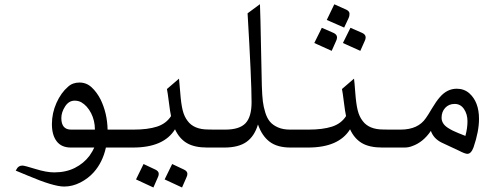

<svg xmlns="http://www.w3.org/2000/svg" viewBox="-20 -687 2303 894"><path d="M265.6 -137.2Q265.6 -83.5 311 -83.5H421.9Q421.9 -125.5 404.1 -160.2Q386.2 -194.8 358.4 -210.9Q344.7 -218.3 327.6 -218.3Q300.3 -218.3 283 -191.2Q265.6 -164.1 265.6 -137.2ZM232.4 115.7Q287.1 115.7 328.6 94.7Q370.1 73.7 396.5 38.6Q413.1 14.6 418.9 0H310.1Q266.1 0 243.9 -29.1Q221.7 -58.1 221.7 -109.1Q221.7 -160.2 242.9 -207.8Q264.2 -255.4 296.9 -283.2Q317.9 -302.7 350.1 -302.7Q382.3 -302.7 406.2 -280.8Q430.2 -258.8 448.2 -224.1Q479.5 -159.7 481 -83.5H564.9V0H473.1Q458 68.8 416 115.7Q390.1 144.5 353.5 163.1Q316.9 181.6 278.8 181.6Q228.5 181.6 107.4 129.9Q67.4 112.8 53.2 107.4Q58.1 98.6 60.8 95Q63.5 91.3 69.3 87.6Q75.2 84 84.7 84Q94.2 84 145.3 99.9Q196.3 115.7 232.4 115.7Z M564.9 -83.5H601.6Q668 -83.5 710.9 -97.4Q753.9 -111.3 776.4 -146.5Q772 -165.5 766.4 -210.9Q760.7 -256.3 757.3 -272.5L813.5 -320.8Q815.4 -307.1 819.3 -255.1Q823.2 -203.1 830.6 -173.6Q837.9 -144 853.5 -124Q882.8 -84 949.7 -84H965.8V0H944.8Q885.3 0 850.1 -20.8Q814.9 -41.5 794.9 -85Q742.7 0 599.1 0H564.9Q548.8 0 536.1 -12.7Q523.4 -25.4 523.4 -41.5Q523.4 -57.6 536.1 -70.6Q548.8 -83.5 564.9 -83.5ZM852.5 122.6Q852.5 130.4 848.1 139.2L827.6 186L746.6 148.4L781.7 76.7L836.4 102.5Q852.5 109.9 852.5 122.6ZM719.2 122.6Q719.2 130.4 714.8 139.2L694.3 186L613.3 148.4L648.4 76.7L703.1 102.5Q719.2 109.9 719.2 122.6Z M965.3 -83.5H1028.8Q1095.2 -83.5 1123.3 -113.3Q1151.4 -143.1 1151.4 -210.9Q1151.4 -311 1132.8 -625L1190.4 -667.5Q1192.9 -606 1195.3 -469.7Q1197.8 -333.5 1199.2 -287.1Q1200.7 -240.7 1203.9 -215.1Q1207 -189.5 1215.3 -162.8Q1223.6 -136.2 1237.3 -120.1Q1251 -104 1274.4 -93.8Q1297.9 -83.5 1330.6 -83.5H1380.4V0H1333Q1271 0 1235.4 -27.1Q1199.7 -54.2 1181.2 -107.4Q1164.6 -52.2 1127.4 -26.1Q1090.3 0 1024.4 0H965.3Q949.7 0 936.8 -12.7Q923.8 -25.4 923.8 -41.5Q924.8 -57.6 937.3 -70.6Q949.7 -83.5 965.3 -83.5Z M1379.9 -83.5H1416.5Q1482.9 -83.5 1525.9 -97.4Q1568.8 -111.3 1591.3 -146.5Q1586.9 -165.5 1581.3 -210.9Q1575.7 -256.3 1572.3 -272.5L1628.4 -320.8Q1630.4 -307.1 1634.3 -255.1Q1638.2 -203.1 1645.5 -173.6Q1652.8 -144 1668.5 -124Q1697.8 -84 1764.6 -84H1780.8V0H1759.8Q1700.2 0 1665 -20.8Q1629.9 -41.5 1609.9 -85Q1557.6 0 1414.1 0H1379.9Q1363.8 0 1351.1 -12.7Q1338.4 -25.4 1338.4 -41.5Q1338.4 -57.6 1351.1 -70.6Q1363.8 -83.5 1379.9 -83.5ZM1682.6 -512.7Q1682.6 -504.9 1678.2 -496.1L1657.7 -450.2L1576.7 -486.8L1611.8 -557.6L1666.5 -533.7Q1682.6 -526.4 1682.6 -512.7ZM1592.3 -642.1Q1607.4 -634.8 1607.4 -623Q1607.4 -611.3 1603.5 -603.5L1582.5 -558.6L1501.5 -594.2L1536.6 -667ZM1549.3 -512.7Q1549.3 -504.9 1544.9 -496.1L1524.4 -450.2L1443.4 -486.8L1478.5 -557.6L1533.2 -533.7Q1549.3 -526.4 1549.3 -512.7Z M2065.4 -91.8Q2087.4 -77.6 2113.5 -67.6Q2139.6 -57.6 2147 -54.2Q2156.7 -89.8 2156.7 -122.6Q2156.7 -155.3 2140.6 -179.2Q2124.5 -203.1 2097.2 -203.1Q2069.8 -203.1 2053 -184.8Q2036.1 -166.5 2036.1 -138.7Q2036.1 -110.8 2065.4 -91.8ZM1780.3 -83.5H1845.2Q1927.2 -83.5 1963.4 -137.7Q1971.7 -148.9 1991.2 -181.9Q2010.7 -214.8 2028.3 -234.9Q2062 -273.9 2106.9 -273.9Q2140.6 -273.9 2165 -252.9Q2210.4 -212.4 2210.4 -133.3Q2210.4 -75.7 2185.1 -1.5Q2173.8 29.3 2156.2 29.3Q2145 29.3 2116.2 14.2Q2106 9.3 2078.4 -3.4Q2050.8 -16.1 2034.7 -23.9Q1998.5 -42.5 1986.3 -77.6Q1950.2 -24.4 1899.4 -6.8Q1882.8 0 1862.8 0H1780.3Q1764.2 0 1751.5 -12.7Q1738.8 -25.4 1738.8 -41.5Q1738.8 -57.6 1751.5 -70.6Q1764.2 -83.5 1780.3 -83.5Z"/></svg>

Font: VizhehAzad
Style: Regular
Weight: 400
Designer: damoon khanjanzadeh
Foundry: http://font-store.ir
Version: Version:0.0.3;RFB:1.2.5;Building:2016-04-04 21:25:54.909891